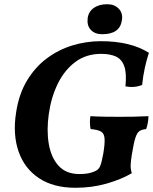

<svg xmlns="http://www.w3.org/2000/svg" viewBox="-20 -880 725 909"><path d="M457 -685Q598 -685 685 -630Q674 -597 665.5 -558Q657 -519 653 -478Q617 -463 574 -471Q580 -533 568.5 -566Q557 -599 529.5 -612Q502 -625 459 -625Q388 -625 336.5 -586.5Q285 -548 253.5 -483.5Q222 -419 211 -340Q200 -263 211 -198.5Q222 -134 257.5 -95Q293 -56 356 -56Q379 -56 396 -59Q413 -62 429 -69Q446 -76 453.5 -92Q461 -108 469 -153Q477 -201 475 -225Q473 -249 457.5 -257.5Q442 -266 409 -269Q403 -298 408 -330Q443 -328 478 -327.5Q513 -327 545 -327Q580 -327 611 -327.5Q642 -328 683 -330Q682 -297 672 -269Q652 -267 640.5 -259.5Q629 -252 621 -227.5Q613 -203 604 -147Q599 -116 598.5 -97.5Q598 -79 604 -60Q555 -31 485.5 -11Q416 9 337 9Q233 9 164.5 -36.5Q96 -82 68 -162.5Q40 -243 56 -346Q69 -434 107.5 -498Q146 -562 201.5 -603.5Q257 -645 323 -665Q389 -685 457 -685ZM464 -718Q429 -718 410 -738.5Q391 -759 395 -793Q399 -825 424 -842.5Q449 -860 488 -860Q522 -860 542.5 -838.5Q563 -817 557 -783Q547 -718 464 -718Z"/></svg>

Font: Vollkorn
Style: Bold Italic
Weight: 700
Italic angle: -11°
Designer: Friedrich Althausen
Foundry: Friedrich Althausen
Version: Version 5.000; ttfautohint (v1.8.3)